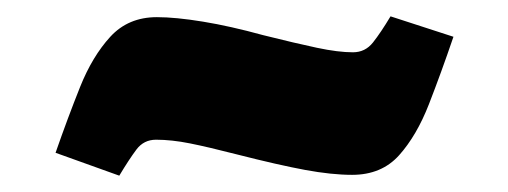

<svg xmlns="http://www.w3.org/2000/svg" viewBox="-20 -428 622 235"><path d="M126 -213 48 -241Q63 -284 78 -321.5Q93 -359 115 -383Q137 -407 172 -407Q195 -407 228.5 -401.5Q262 -396 302 -385Q342 -375 368 -369.5Q394 -364 412 -364Q427 -364 436.5 -376Q446 -388 458 -408L535 -383Q520 -339 505 -300.5Q490 -262 468.5 -238Q447 -214 411 -214Q386 -214 353.5 -220Q321 -226 270 -239Q235 -248 212.5 -252.5Q190 -257 171 -257Q156 -257 147 -245Q138 -233 126 -213Z"/></svg>

Font: Literata Black
Style: Regular
Weight: 900
Designer: Latin by Veronika Burian and Jose Scaglione. Greek by Irene Vlachou. Cyrillic by Vera Evstafieva.
Foundry: TypeTogether
Version: Version 3.103;gftools[0.9.29]